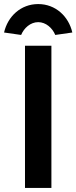

<svg xmlns="http://www.w3.org/2000/svg" viewBox="-27 -925 376 945"><path d="M96 0H226V-700H161H96ZM-7 -765 77 -753C91 -787 123 -816 161 -816C199 -816 231 -787 245 -753L329 -765C311 -844 247 -905 161 -905C75 -905 11 -844 -7 -765Z"/></svg>

Font: Easer Grotesk Medium
Style: Regular
Weight: 500
Designer: Boardeaser, Bonnie Shaver-Troup, Thomas Jockin
Foundry: Lexend
Version: Version 1.001;Glyphs 3.1.2 (3151)